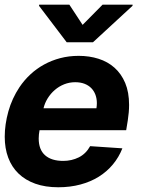

<svg xmlns="http://www.w3.org/2000/svg" viewBox="-26 -792 643 823"><path d="M372.5 -610.8H259.9L141.3 -767L142 -772H271.3L328.1 -685.4L413.7 -772H542.6L541.9 -767ZM223.7 10.7Q168 10.7 125.2 -4.6Q82.4 -19.9 53.3 -48.1Q24.1 -76.3 9.2 -116.3Q-5.7 -156.2 -5.7 -206Q-5.7 -258.2 9.9 -314.6Q25.6 -370.4 57.5 -418.3Q77.8 -448.5 104.4 -473.2Q131 -497.9 163 -515.4Q195 -533 232.2 -542.8Q269.5 -552.6 311.4 -552.6Q356.9 -552.6 396.3 -540.1Q435.7 -527.7 464.8 -501.8Q494 -475.9 510.7 -436.3Q527.3 -396.7 527.3 -342.3Q527.3 -326.7 525.9 -310.2Q524.5 -293.7 521.7 -275.6L514.9 -234H143.5Q141.7 -224.8 140.8 -215.7Q139.9 -206.7 139.9 -198.2Q139.9 -150.6 167.3 -126.4Q194.6 -102.3 245 -102.3Q281.2 -102.3 311.8 -117.5Q342.3 -132.8 360.4 -165.5L498.6 -156.2Q483.7 -118.3 458.1 -87.4Q432.5 -56.5 397.5 -34.6Q362.6 -12.8 318.7 -1.1Q274.9 10.7 223.7 10.7ZM387.4 -327.8Q388.1 -333.5 388.7 -339Q389.2 -344.5 389.2 -349.8Q389.2 -369 383.2 -385.5Q377.1 -402 365.4 -414.1Q353.7 -426.1 336.3 -432.9Q318.9 -439.6 296.2 -439.6Q271.7 -439.6 249.3 -430.8Q226.9 -421.9 209 -406.4Q191.1 -391 178.4 -370.6Q165.8 -350.1 160.5 -327.8Z"/></svg>

Font: Linik Sans
Style: Bold Italic
Weight: 700
Italic angle: 9°
Designer: Fonts by Rasmus Andersson / Changes by Cristiano Sobral with parts from Marc Monis
Foundry: rsms
Version: Version 3.020; ttfautohint (v1.6)